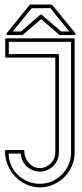

<svg xmlns="http://www.w3.org/2000/svg" viewBox="-20 -808 360 839"><path d="M81.5 -152.3Q86.4 -152.3 86.4 -147.5Q86.4 -132.3 91.8 -118.9Q97.2 -105.5 106.4 -95.5Q115.7 -85.4 127.9 -79.6Q140.1 -73.7 154.3 -73.7Q168 -73.7 180.2 -79.1Q192.4 -84.5 201.7 -93.8Q210.9 -103 216.3 -115.2Q221.7 -127.4 221.7 -141.6V-556.2H7.8Q2.9 -556.2 2.9 -561V-635.7Q2.9 -640.6 7.8 -640.6H301.3Q306.2 -640.6 306.2 -635.7V-141.6Q306.2 -110.4 293.9 -82.5Q281.7 -54.7 261 -33.9Q240.2 -13.2 212.6 -1.2Q185.1 10.7 154.3 10.7Q123 10.7 95.2 -2Q67.4 -14.6 46.6 -36.1Q25.9 -57.6 13.9 -86.4Q2 -115.2 2 -147.5Q2 -152.3 6.8 -152.3ZM17.6 -136.7Q18.1 -109.4 29.1 -85.2Q40 -61 58.6 -43.2Q77.1 -25.4 101.8 -15.1Q126.5 -4.9 154.3 -4.9Q182.1 -4.9 206.8 -15.6Q231.4 -26.4 250.2 -44.9Q269 -63.5 279.8 -88.4Q290.5 -113.3 290.5 -141.6V-625H18.6V-571.8H232.4Q237.3 -571.8 237.3 -566.9V-141.6Q237.3 -124 230.7 -108.9Q224.1 -93.8 212.6 -82.5Q201.2 -71.3 186 -64.7Q170.9 -58.1 154.3 -58.1Q137.2 -58.1 122.6 -64.2Q107.9 -70.3 96.7 -80.8Q85.4 -91.3 78.6 -105.7Q71.8 -120.1 70.8 -136.7ZM210 -784.7 309.1 -662.6Q311.5 -660.2 310.1 -657.5Q308.6 -654.8 305.2 -654.8H240.2L159.7 -724.6Q139.6 -707.5 118.7 -689.5Q97.7 -671.4 78.1 -654.8H13.2Q9.8 -654.8 8.3 -657.5Q6.8 -660.2 9.3 -662.6L108.9 -786.1Q109.4 -787.1 110.6 -787.6Q111.8 -788.1 112.8 -788.1H202.6ZM200.2 -772.5Q199.2 -773.4 198.7 -774.4L202.6 -772.5ZM282.7 -670.4Q262.2 -695.8 241.5 -721.2Q220.7 -746.6 200.2 -772.5L118.7 -772Q96.2 -744.6 77.1 -721.2Q58.1 -697.8 35.6 -670.4H71.3Q92.3 -689 113.5 -706.8Q134.8 -724.6 155.8 -743.2Q159.2 -745.6 162.6 -743.2L247.1 -670.4Z"/></svg>

Font: Fibel Sued Kontur LRS
Style: Regular
Weight: 400
Designer: Peter Wiegel
Foundry: Peter Wiegel
Version: Version 000.000